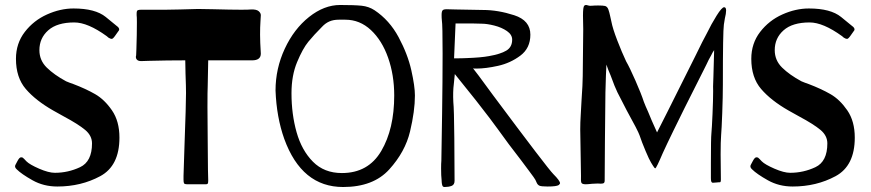

<svg xmlns="http://www.w3.org/2000/svg" viewBox="-20 -739 3492 770"><path d="M448 -635Q458 -628 458 -621Q458 -617 454 -613Q451 -609 442 -596Q433 -583 428 -583Q423 -583 415 -588L408 -594Q332 -649 278 -649Q209 -649 173.5 -617.5Q138 -586 138 -538Q138 -497 167.5 -468Q197 -439 245 -413Q259 -407 274 -402Q324 -383 361.5 -361.5Q399 -340 429 -296.5Q459 -253 459 -187Q459 -74 382 -32.5Q305 9 210 9Q155 9 110.5 -16Q66 -41 47 -60Q37 -69 42 -78Q43 -80 50.5 -94Q58 -108 64 -108H66Q69 -108 71.5 -106.5Q74 -105 77.5 -101Q81 -97 86 -92Q99 -79 137 -62.5Q175 -46 200 -46Q253 -46 301 -68.5Q349 -91 349 -164Q349 -195 321.5 -218Q294 -241 236 -272L193 -296Q123 -336 83.5 -382Q44 -428 44 -503Q44 -565 79.5 -611Q115 -657 168.5 -681Q222 -705 275 -705Q362 -705 404 -671Q446 -637 448 -635Z M1023 -600Q1023 -572 1026 -524Q1026 -497 991 -497H815L813 -394Q812 -377 812 -309Q812 -239 813 -173Q814 -107 814 -59L815 -18V-13Q815 -4 812.5 -2Q810 0 806 0Q802 0 800 0H732Q720 0 718 -4Q716 -8 716 -18.5Q716 -29 716 -34L720 -158Q726 -320 726 -366Q726 -392 724 -444L723 -497Q651 -497 577 -495L546 -494Q533 -494 528 -501Q523 -508 526 -517L527 -542Q529 -600 529 -649Q529 -673 528 -678V-685Q528 -696 532.5 -698Q537 -700 546 -700H645L701 -701Q753 -703 774 -703L834 -702Q906 -700 947 -700Q977 -700 986 -701Q1008 -702 1017 -694.5Q1026 -687 1026 -678Q1026 -673 1024.5 -652Q1023 -631 1023 -600Z M1644 -356Q1644 -294 1624.5 -212Q1605 -130 1541 -59.5Q1477 11 1356 11Q1190 11 1120 -182Q1089 -269 1085 -376Q1085 -464 1122 -543.5Q1159 -623 1219.5 -671Q1280 -719 1344 -719Q1402 -719 1430.5 -716Q1459 -713 1482 -698Q1542 -658 1578.5 -590Q1615 -522 1629.5 -457.5Q1644 -393 1644 -356ZM1561 -356Q1561 -438 1536.5 -507.5Q1512 -577 1467.5 -618.5Q1423 -660 1365 -660Q1360 -660 1338.5 -660Q1317 -660 1301 -653Q1285 -646 1272 -632Q1239 -599 1216.5 -571.5Q1194 -544 1171.5 -490Q1149 -436 1149 -365Q1149 -281 1169.5 -208.5Q1190 -136 1235 -90.5Q1280 -45 1351 -45Q1457 -45 1509 -133.5Q1561 -222 1561 -356Z M2226 -4Q2226 -2 2221 3Q2212 9 2176 9Q2150 9 2143 5.5Q2136 2 2132.5 -6Q2129 -14 2127 -18Q2124 -24 2102.5 -52.5Q2081 -81 2070 -96Q2017 -164 1978 -219Q1954 -253 1889 -336L1873 -356L1804 -442L1800 -402Q1796 -372 1798 -330Q1801 -302 1802 -185Q1803 -68 1803 -14Q1803 2 1791 6.5Q1779 11 1763 11Q1756 11 1754 5Q1752 -1 1751.5 -8Q1751 -15 1751 -17Q1749 -33 1749 -64Q1749 -84 1750 -94Q1751 -148 1753 -282.5Q1755 -417 1755 -524Q1755 -639 1752 -658Q1751 -666 1751 -679Q1751 -694 1755.5 -698Q1760 -702 1769 -702Q1789 -702 1808 -701L1917 -699Q1977 -699 2042 -678Q2107 -657 2107 -600Q2107 -546 2067 -516Q2027 -486 1977.5 -475Q1928 -464 1891 -464Q1878 -464 1877 -465Q1883 -459 1956 -359Q2176 -64 2199 -41Q2226 -14 2226 -4ZM1851 -506Q1909 -508 1941 -514Q1987 -522 2010.5 -536Q2034 -550 2034 -580Q2034 -600 2013 -614.5Q1992 -629 1962.5 -636.5Q1933 -644 1911 -644Q1886 -645 1841 -645H1807L1801 -505Q1834 -505 1851 -506Z M2491 -493Q2505 -469 2528.5 -415.5Q2552 -362 2562 -331Q2568 -315 2579 -291L2594 -255L2615 -208Q2644 -265 2657 -291L2722 -421L2767 -511Q2802 -583 2814 -604Q2833 -643 2854 -676.5Q2875 -710 2884 -710Q2892 -710 2892 -697Q2892 -685 2887 -665L2883 -640Q2879 -613 2879 -400Q2879 -353 2876.5 -286Q2874 -219 2872 -197Q2870 -171 2870 -120L2871 -23V-18Q2871 -6 2865 -8H2863Q2858 -8 2851.5 -7Q2845 -6 2838 -6Q2834 -7 2832.5 -11Q2831 -15 2831 -25V-84Q2831 -186 2833 -204Q2835 -225 2837.5 -282Q2840 -339 2840 -374Q2839 -383 2841 -430L2842 -466L2844 -538Q2837 -528 2832 -517Q2822 -500 2813 -480L2803 -460Q2786 -427 2764 -382.5Q2742 -338 2726 -307Q2708 -271 2680.5 -214.5Q2653 -158 2638 -125Q2612 -64 2608 -64Q2605 -64 2599 -74Q2593 -84 2591 -87Q2584 -98 2569 -133.5Q2554 -169 2545 -196Q2539 -214 2493 -297Q2457 -366 2456 -369Q2446 -389 2429 -436Q2418 -461 2412 -480L2410 -436L2408 -368L2406 -171L2405 -15Q2405 -6 2400 -4Q2395 -2 2388 -2.5Q2381 -3 2377 -3L2355 -2Q2337 0 2329 0Q2314 0 2311.5 -6.5Q2309 -13 2310 -34Q2310 -67 2309 -97L2307 -220Q2307 -248 2309 -278.5Q2311 -309 2312 -333Q2317 -405 2317 -434L2319 -622L2318 -676Q2318 -711 2323 -716Q2326 -719 2330 -719Q2333 -719 2339 -717Q2345 -715 2354 -716Q2363 -717 2379 -717Q2398 -717 2407 -715Q2416 -712 2420 -700.5Q2424 -689 2427 -674.5Q2430 -660 2432 -652Q2437 -625 2455.5 -577Q2474 -529 2491 -493Z M3397 -635Q3407 -628 3407 -621Q3407 -617 3403 -613Q3400 -609 3391 -596Q3382 -583 3377 -583Q3372 -583 3364 -588L3357 -594Q3281 -649 3227 -649Q3158 -649 3122.5 -617.5Q3087 -586 3087 -538Q3087 -497 3116.5 -468Q3146 -439 3194 -413Q3208 -407 3223 -402Q3273 -383 3310.5 -361.5Q3348 -340 3378 -296.5Q3408 -253 3408 -187Q3408 -74 3331 -32.5Q3254 9 3159 9Q3104 9 3059.5 -16Q3015 -41 2996 -60Q2986 -69 2991 -78Q2992 -80 2999.5 -94Q3007 -108 3013 -108H3015Q3018 -108 3020.5 -106.5Q3023 -105 3026.5 -101Q3030 -97 3035 -92Q3048 -79 3086 -62.5Q3124 -46 3149 -46Q3202 -46 3250 -68.5Q3298 -91 3298 -164Q3298 -195 3270.5 -218Q3243 -241 3185 -272L3142 -296Q3072 -336 3032.5 -382Q2993 -428 2993 -503Q2993 -565 3028.5 -611Q3064 -657 3117.5 -681Q3171 -705 3224 -705Q3311 -705 3353 -671Q3395 -637 3397 -635Z"/></svg>

Font: Barrio
Style: Regular
Weight: 400
Designer: Pablo Cosgaya & Sergio Jimenez
Foundry: Pablo Cosgaya & Sergio Jimenez
Version: Version 1.005